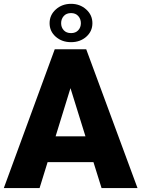

<svg xmlns="http://www.w3.org/2000/svg" viewBox="-21 -963 725 983"><path d="M457.5 -132.8H222.7L181.6 0H-1.5L259.3 -710.9H420.4L683.1 0H499ZM263.7 -265.1H416.5L339.8 -511.7ZM232.9 -844.2Q232.9 -886.2 264.9 -914.8Q296.9 -943.4 342.8 -943.4Q388.2 -943.4 420.2 -914.8Q452.1 -886.2 452.1 -844.2Q452.1 -802.7 420.7 -774.9Q389.2 -747.1 342.8 -747.1Q295.9 -747.1 264.4 -774.9Q232.9 -802.7 232.9 -844.2ZM342.8 -793.5Q366.2 -793.5 379.6 -808.1Q393.1 -822.8 393.1 -844.2Q393.1 -865.7 379.6 -880.9Q366.2 -896 342.8 -896Q318.8 -896 305.4 -880.9Q292 -865.7 292 -844.2Q292 -822.8 305.4 -808.1Q318.8 -793.5 342.8 -793.5Z"/></svg>

Font: Sadagaat-English
Style: Regular
Weight: 900
Designer: Ahmed alsheikh
Foundry: Ahmed alsheikh Design
Version: Version 2.137;January 17, 2018;FontCreator 11.0.0.2408 64-bi